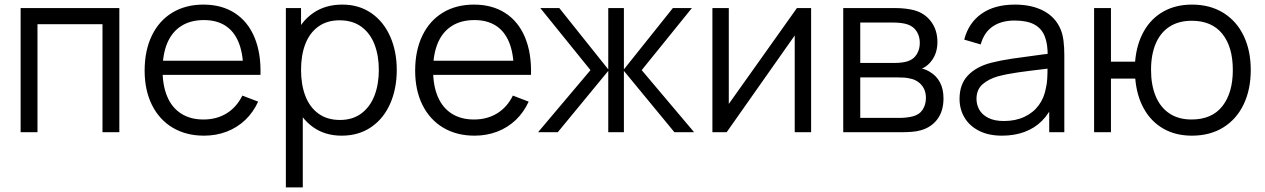

<svg xmlns="http://www.w3.org/2000/svg" viewBox="-20 -575 5500 835"><path d="M69.7 0V-540H499V0H425.7V-469.7H143V0Z M867.3 15Q789.3 15 730.9 -19.8Q672.5 -54.7 640.8 -118.7Q609 -182.7 609 -267.7Q609 -355.3 640.4 -420.2Q671.8 -485.2 729.5 -520.1Q787.2 -555 864.7 -555Q944 -555 1000.8 -518.4Q1057.7 -481.8 1086.6 -412.9Q1115.5 -344 1112.8 -249.3H1038V-275.3Q1036.7 -345.5 1017 -392.6Q997.3 -439.7 959.5 -463.7Q921.7 -487.7 866.7 -487.7Q809 -487.7 768.7 -462.2Q728.3 -436.8 707.7 -388.2Q687 -339.5 687 -270Q687 -202.2 707.7 -154.1Q728.3 -106 768.3 -80.7Q808.3 -55.3 864.7 -55.3Q922.2 -55.3 965.6 -82Q1009 -108.7 1034 -159.3L1102.7 -133Q1081.3 -86.2 1046.2 -52.9Q1011 -19.7 965.3 -2.3Q919.7 15 867.3 15ZM661 -249.3V-311H1073.7V-249.3Z M1465.8 15Q1393.5 15 1341.4 -22.2Q1289.3 -59.5 1262.4 -124.2Q1235.5 -188.8 1235.5 -270.7Q1235.5 -353.3 1262.4 -417.7Q1289.3 -482 1342.1 -518.5Q1394.8 -555 1468.8 -555Q1541.2 -555 1594.8 -518Q1648.3 -481 1676.9 -416.3Q1705.5 -351.7 1705.5 -270.7Q1705.5 -189.2 1676.9 -124.2Q1648.3 -59.2 1594.1 -22.1Q1539.8 15 1465.8 15ZM1223.2 240V-540H1289.2V-133.3H1296.8V240ZM1458.5 -53.3Q1513.3 -53.3 1551.3 -81.5Q1589.3 -109.7 1608.4 -158.8Q1627.5 -208 1627.5 -270.7Q1627.5 -333.2 1608.7 -382Q1589.8 -430.8 1551.5 -458.8Q1513.2 -486.7 1456.8 -486.7Q1402 -486.7 1364.3 -459.4Q1326.7 -432.2 1307.9 -383.7Q1289.2 -335.2 1289.2 -270.7Q1289.2 -206.7 1308 -157.7Q1326.8 -108.7 1364.8 -81Q1402.8 -53.3 1458.5 -53.3Z M2043.8 15Q1965.8 15 1907.4 -19.8Q1849 -54.7 1817.2 -118.7Q1785.5 -182.7 1785.5 -267.7Q1785.5 -355.3 1816.9 -420.2Q1848.3 -485.2 1906 -520.1Q1963.7 -555 2041.2 -555Q2120.5 -555 2177.3 -518.4Q2234.2 -481.8 2263.1 -412.9Q2292 -344 2289.3 -249.3H2214.5V-275.3Q2213.2 -345.5 2193.5 -392.6Q2173.8 -439.7 2136 -463.7Q2098.2 -487.7 2043.2 -487.7Q1985.5 -487.7 1945.2 -462.2Q1904.8 -436.8 1884.2 -388.2Q1863.5 -339.5 1863.5 -270Q1863.5 -202.2 1884.2 -154.1Q1904.8 -106 1944.8 -80.7Q1984.8 -55.3 2041.2 -55.3Q2098.7 -55.3 2142.1 -82Q2185.5 -108.7 2210.5 -159.3L2279.2 -133Q2257.8 -86.2 2222.7 -52.9Q2187.5 -19.7 2141.8 -2.3Q2096.2 15 2043.8 15ZM1837.5 -249.3V-311H2250.2V-249.3Z M2320 0 2548 -270 2329.7 -540H2412.3L2625.3 -273.3V-540H2693.3V-273.3L2906.3 -540H2989L2770.7 -270L2998.7 0H2913L2693.3 -266.7V0H2625.3V-266.7L2405.7 0Z M3507.5 -540V0H3436.2V-420.7L3140.2 0H3078.2V-540H3149.5V-123L3445.8 -540Z M3647.2 0V-540H3869.5Q3920 -540 3956.2 -530.3Q4002.2 -517.7 4029.5 -480.8Q4056.8 -444 4056.8 -392.3Q4056.8 -364 4048.2 -341.2Q4039.5 -318.5 4023.5 -301.3Q4009.2 -285.5 3989.5 -276.7Q4005.5 -273.7 4024.2 -262.3Q4053 -245.2 4068.1 -216.3Q4083.2 -187.5 4083.2 -147Q4083.2 -92.7 4057.1 -57.2Q4031 -21.7 3985.5 -8.7Q3967.3 -3.3 3946 -1.7Q3924.7 0 3898.5 0ZM3895.2 -62.3Q3906.7 -62.3 3922.4 -64.1Q3938.2 -65.8 3949.8 -69Q3978.3 -76.2 3992.6 -98.2Q4006.8 -120.2 4006.8 -149Q4006.8 -184.2 3986.2 -206.9Q3965.5 -229.7 3930.8 -235Q3915.8 -238.3 3884.5 -238.3H3721.2V-62.3ZM3872.2 -301.3Q3886.8 -301.3 3902.5 -303.2Q3918.2 -305.2 3929.5 -309.3Q3954.3 -318 3967.2 -339.5Q3980.2 -361 3980.2 -388.3Q3980.2 -417.2 3966.4 -438.6Q3952.7 -460 3927.2 -468.7Q3902.8 -477 3862.2 -477H3721.2V-301.3Z M4337.7 15Q4278.7 15 4236.9 -6.6Q4195.2 -28.2 4174.1 -64.5Q4153 -100.8 4153 -145Q4153 -208.7 4189.5 -247Q4226 -285.3 4290.3 -302Q4332.7 -312.7 4381.7 -319.9Q4430.7 -327.2 4515 -338.2Q4528.3 -339.8 4540.4 -341.2Q4552.5 -342.7 4562.7 -344.3L4536.3 -328.7Q4537.3 -382.8 4523.5 -417.3Q4509.7 -451.8 4477.7 -468.8Q4445.7 -485.7 4392.3 -485.7Q4335.5 -485.7 4297.7 -460.2Q4259.8 -434.7 4245 -381.7L4173.3 -402.7Q4192.3 -475.7 4248.7 -515.3Q4305 -555 4393.7 -555Q4468.2 -555 4519.8 -527.1Q4571.3 -499.2 4592.7 -447Q4601.8 -425 4605.2 -397.1Q4608.7 -369.2 4608.7 -335.3V0H4543V-135.7L4562 -127.3Q4543.3 -81.3 4511.3 -49.3Q4479.3 -17.3 4435.4 -1.2Q4391.5 15 4337.7 15ZM4346 -48.7Q4396.2 -48.7 4434.8 -66.8Q4473.5 -84.8 4497.2 -117Q4521 -149.2 4528.3 -190.7Q4533.2 -210.3 4534.4 -232.8Q4535.7 -255.2 4535.7 -285.5V-294.7L4563.7 -280L4530 -275.7Q4457.3 -267.3 4408 -260.3Q4358.7 -253.3 4320 -243Q4279.2 -231.3 4252.9 -208.2Q4226.7 -185.2 4226.7 -145Q4226.7 -119.8 4238.9 -97.9Q4251.2 -76 4278 -62.3Q4304.8 -48.7 4346 -48.7Z M5163.5 15Q5092.7 15 5039.4 -15.5Q4986.2 -46 4954.8 -102.2Q4923.5 -158.3 4917.2 -233.3H4811.5V0H4738.2V-540H4811.5V-306.7H4916.5Q4922.8 -382.7 4954.5 -438.8Q4986.2 -495 5039.8 -525Q5093.3 -555 5163.8 -555Q5242.8 -555 5300.7 -518.9Q5358.5 -482.8 5389 -418.6Q5419.5 -354.3 5419.5 -271Q5419.5 -186.2 5388.8 -121.5Q5358 -56.8 5300.2 -20.9Q5242.3 15 5163.5 15ZM5161.8 -55.3Q5250.5 -55.3 5296 -113.2Q5341.5 -171 5341.5 -270.7Q5341.5 -371 5295.8 -427.8Q5250.2 -484.7 5162.5 -484.7Q5106.2 -484.7 5066.5 -459.2Q5026.8 -433.7 5006.3 -385.6Q4985.8 -337.5 4985.8 -271Q4985.8 -205.2 5006 -156.7Q5026.2 -108.2 5065.6 -81.8Q5105 -55.3 5161.8 -55.3Z"/></svg>

Font: Manrope
Style: Regular
Weight: 400
Designer: Mikhail Sharanda
Foundry: Mikhail Sharanda
Version: Version 4.503